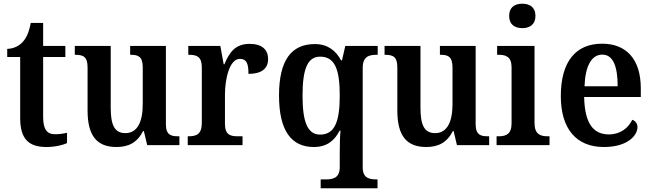

<svg xmlns="http://www.w3.org/2000/svg" viewBox="-20 -784 3523 1037"><path d="M231 10C281 10 323 -2 342 -11V-67C322 -62 301 -59 277 -59C233 -59 213 -87 213 -152V-476H333V-536H213V-660H146C137 -611 123 -580 104 -559C85 -537 55 -521 19 -520V-476H89V-147C89 -31 137 10 231 10Z M609 10C672 10 720 -12 753 -76H757L775 0H949V-48H942C905 -48 876 -54 876 -113V-536H683V-488H686C724 -488 751 -481 751 -420V-222C751 -127 723 -65 657 -65C595 -65 578 -115 578 -204V-536H384V-488H387C431 -488 453 -477 453 -419V-187C453 -51 503 10 609 10Z M994 0H1290V-48H1263C1224 -48 1195 -56 1195 -115V-273C1195 -354 1218 -466 1276 -466C1312 -466 1322 -440 1322 -385C1392 -385 1428 -413 1428 -465C1428 -514 1397 -547 1329 -547C1252 -547 1220 -504 1192 -437H1188L1170 -536H997V-488H1001C1042 -488 1070 -479 1070 -420V-120C1070 -57 1039 -48 998 -48H994Z M1712 233H2019V185H2014C1973 185 1939 177 1939 120V-417C1939 -479 1973 -488 2014 -488H2020V-536H1845L1827 -458H1822C1794 -511 1749 -546 1681 -546C1555 -546 1487 -461 1487 -268C1487 -76 1555 10 1675 10C1746 10 1787 -25 1814 -78H1819C1816 -49 1815 8 1815 44V118C1815 177 1780 185 1739 185H1712ZM1709 -57C1640 -57 1614 -128 1614 -267C1614 -409 1640 -478 1709 -478C1790 -478 1815 -407 1815 -267C1815 -128 1788 -57 1709 -57Z M2282 10C2345 10 2393 -12 2426 -76H2430L2448 0H2622V-48H2615C2578 -48 2549 -54 2549 -113V-536H2356V-488H2359C2397 -488 2424 -481 2424 -420V-222C2424 -127 2396 -65 2330 -65C2268 -65 2251 -115 2251 -204V-536H2057V-488H2060C2104 -488 2126 -477 2126 -419V-187C2126 -51 2176 10 2282 10Z M2801 -632C2840 -632 2872 -651 2872 -698C2872 -746 2840 -764 2801 -764C2761 -764 2730 -746 2730 -698C2730 -651 2761 -632 2801 -632ZM2662 0H2948V-48H2937C2897 -48 2867 -60 2867 -120V-536H2665V-488H2675C2714 -488 2743 -476 2743 -420V-118C2743 -60 2714 -48 2674 -48H2662Z M3242 10C3368 10 3423 -51 3423 -98C3423 -118 3410 -132 3395 -137C3374 -94 3332 -58 3269 -58C3183 -58 3138 -119 3135 -260H3441V-307C3441 -465 3362 -548 3232 -548C3090 -548 3009 -452 3009 -265C3009 -91 3090 10 3242 10ZM3316 -318H3137C3141 -428 3175 -489 3233 -489C3293 -489 3316 -422 3316 -318Z"/></svg>

Font: Noto Serif Khmer SemiCondensed SemiBold
Style: Regular
Weight: 600
Width: 4
Designer: Danh Hong and the Monotype Design Team
Foundry: Monotype Imaging Inc.
Version: Version 2.004